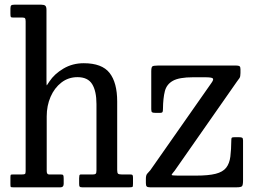

<svg xmlns="http://www.w3.org/2000/svg" viewBox="-20 -800 1090 820"><path d="M76.5 -725H37Q27.5 -725 26 -728Q24.5 -731 24.5 -742.5V-763Q24.5 -773.5 27.8 -776.8Q31 -780 41.5 -780H156Q168 -780 173.2 -775.8Q178.5 -771.5 178.5 -757.5V-459Q178.5 -433.5 180.2 -435.8Q182 -438 191 -452Q212 -484 250.8 -507Q289.5 -530 337.5 -530Q415.5 -530 448 -488.5Q480.5 -447 480.5 -366.5V-74Q480.5 -61.5 484.2 -58.2Q488 -55 499 -55H535.5Q544 -55 546 -52.2Q548 -49.5 548 -41V-15.5Q548 -3.5 545.8 -1.8Q543.5 0 532 0H331.5Q323 0 320.5 -2.5Q318 -5 318 -14V-39Q318 -45.5 319 -50.2Q320 -55 326 -55H378Q385.5 -55 388.8 -58Q392 -61 392 -73V-355.5Q392 -411 373.5 -440.8Q355 -470.5 311 -470.5Q272 -470.5 242.2 -447.5Q212.5 -424.5 196 -386.5Q179.5 -348.5 179.5 -303V-70Q179.5 -55 189 -55H239Q248 -55 250 -51.8Q252 -48.5 252 -36.5V-15Q252 0 238.5 0H37.5Q27.5 0 26 -1.5Q24.5 -3 24.5 -13.5V-41.5Q24.5 -51 25.8 -53Q27 -55 37 -55H74.5Q83 -55 86.2 -56.8Q89.5 -58.5 89.5 -69V-708.5Q89.5 -718.5 87 -721.8Q84.5 -725 76.5 -725Z M804 -470Q745.5 -470 718.5 -455Q691.5 -440 684 -410.2Q676.5 -380.5 676 -335.5Q676 -327 674.5 -322.5Q673 -318 663.5 -318H644Q633 -318 629.5 -320.5Q626 -323 626 -333.5V-495Q626 -512.5 630.5 -516.2Q635 -520 653 -520H990Q999 -520 1003 -517.2Q1007 -514.5 1007 -504.5V-488Q1007 -472.5 1002.8 -466.5Q998.5 -460.5 992.5 -452.5L726 -71Q714 -57 713 -53.5Q712 -50 739.5 -50H817Q870.5 -50 901 -57.8Q931.5 -65.5 945.8 -83.5Q960 -101.5 963.8 -131Q967.5 -160.5 968 -204Q968 -211.5 971.5 -212.8Q975 -214 982.5 -214H1001Q1010.5 -214 1014.2 -211.8Q1018 -209.5 1018 -200V-30Q1018 -10 1013.8 -5Q1009.5 0 990 0H621Q610 0 606.5 -3.8Q603 -7.5 603 -18V-36.5Q603 -52 609 -58.5Q615 -65 622 -73L883.5 -446.5Q893.5 -460.5 888.8 -465.2Q884 -470 856.5 -470Z"/></svg>

Font: Besley* Narrow
Style: Regular
Weight: 400
Width: 4
Designer: Owen Earl
Foundry: indestructible type*
Version: Version 3.000; ttfautohint (v1.8.3)